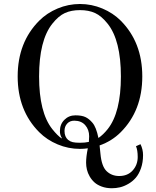

<svg xmlns="http://www.w3.org/2000/svg" viewBox="-20 -747 798 981"><path d="M180.7 -641.6Q219.7 -680.7 274.4 -703.6Q329.1 -726.6 388.7 -726.6Q448.2 -726.6 502.9 -703.6Q557.6 -680.7 596.7 -641.6Q707 -531.2 707 -356.4Q707 -181.6 596.7 -71.3Q551.3 -25.9 488.8 -3.9Q491.7 16.6 493.2 38.1Q499 103 524.9 127.7Q550.8 152.3 588.9 152.3Q632.3 152.3 658 123.8Q683.6 95.2 683.6 55.2Q683.6 20 674.8 0L697.8 -10.3Q710.9 16.1 710.9 45.4Q710.9 82.5 700.4 112.5Q689.9 142.6 673.6 161.4Q657.2 180.2 635.5 192.6Q613.8 205.1 593 210Q572.3 214.8 551.8 214.8Q523.4 214.8 500.5 206.5Q477.5 198.2 462.9 185.1Q448.2 171.9 438.2 154.5Q428.2 137.2 424.1 119.6Q419.9 102.1 419.9 84Q419.9 53.7 428.7 10.7Q409.2 13.7 388.7 13.7Q329.1 13.7 274.4 -9.3Q219.7 -32.2 180.7 -71.3Q70.3 -181.6 70.3 -356.4Q70.3 -531.2 180.7 -641.6ZM247.1 -87.4Q274.9 -52.7 294.9 -40L296.4 -41.5Q286.1 -56.2 286.1 -77.1Q286.1 -112.3 309.1 -135Q332 -157.7 365.2 -157.7Q397.5 -157.7 416.3 -148.9Q435.1 -140.1 452.1 -120.1Q471.7 -97.7 482.9 -42Q507.3 -58.6 530.3 -87.4Q597.7 -172.4 597.7 -356.4Q597.7 -540.5 530.3 -625.5Q498.5 -665.5 465.8 -680.4Q433.1 -695.3 388.7 -695.3Q344.2 -695.3 311.5 -680.4Q278.8 -665.5 247.1 -625.5Q179.7 -540.5 179.7 -356.4Q179.7 -172.4 247.1 -87.4ZM309.6 -78.1Q309.6 -47.9 328.1 -32.2Q338.4 -23.9 351.3 -20.8Q364.3 -17.6 388.7 -17.6Q415 -17.6 434.1 -22Q435.5 -37.1 435.5 -50.8Q435.5 -84.5 415.5 -107.4Q395.5 -130.4 359.4 -130.4Q336.9 -130.4 323.2 -115.5Q309.6 -100.6 309.6 -78.1Z"/></svg>

Font: Theano Modern
Style: Regular
Weight: 400
Designer: Alexey Kryukov
Version: Version 2.00